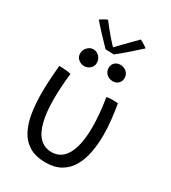

<svg xmlns="http://www.w3.org/2000/svg" viewBox="-222 -1026 1033 1161"><g transform="rotate(30 294.5 -445.5)"><path d="M414 -909Q422.5 -905.5 433 -899Q443.5 -892.5 452.8 -886.2Q462 -880 466 -877Q427.5 -841.5 397.5 -815.5Q367.5 -789.5 347.2 -773Q327 -756.5 318 -749Q309 -749 298 -749.5Q287 -750 276.8 -750.2Q266.5 -750.5 259 -751Q229 -781.5 198 -814.5Q167 -847.5 133.5 -886Q140 -890.5 148 -895.8Q156 -901 165 -905.8Q174 -910.5 182.5 -913.5Q196 -895 213.2 -873.8Q230.5 -852.5 247.5 -832.5Q264.5 -812.5 277.5 -798.8Q290.5 -785 295 -781H289Q300.5 -793.5 322.8 -816.2Q345 -839 369.8 -864.2Q394.5 -889.5 414 -909ZM407.5 -503.5Q413 -505 424.2 -506.2Q435.5 -507.5 447 -507.5Q457 -507.5 468.5 -507Q480 -506.5 487 -505.5Q495.5 -454 501.5 -400.2Q507.5 -346.5 507.5 -294.5Q507.5 -230 496.5 -172.5Q485.5 -115 460.2 -71Q435 -27 392 -1.8Q349 23.5 285.5 23.5Q215.5 23.5 170.5 -4.2Q125.5 -32 100.5 -81Q75.5 -130 65.8 -193.8Q56 -257.5 56 -329.5Q56 -377.5 59.2 -427Q62.5 -476.5 66.5 -524Q73.5 -524 84.8 -523.8Q96 -523.5 105 -522.5Q117 -522 129 -520.2Q141 -518.5 149.5 -516Q144 -467.5 141 -422Q138 -376.5 138 -335Q138 -239.5 154.8 -175.8Q171.5 -112 204.5 -80.5Q237.5 -49 285.5 -49Q330.5 -49 361.8 -77.5Q393 -106 409.2 -162.8Q425.5 -219.5 425.5 -303.5Q425.5 -349 420.8 -399.5Q416 -450 407.5 -503.5ZM197 -598Q174.5 -598 156.2 -613Q138 -628 138 -652Q138 -678.5 155.8 -696.5Q173.5 -714.5 196 -714.5Q220 -714.5 237.2 -696.5Q254.5 -678.5 254.5 -652.5Q254.5 -629 237 -613.5Q219.5 -598 197 -598ZM392 -605Q367.5 -605 349.2 -621.5Q331 -638 331 -662.5Q331 -687 346.2 -701Q361.5 -715 384 -715Q409.5 -715 427.5 -699Q445.5 -683 445.5 -658Q445.5 -641.5 438.2 -629.5Q431 -617.5 419 -611.2Q407 -605 392 -605Z"/></g></svg>

Font: Grandstander Thin Light
Style: Regular
Weight: 300
Version: Version 1.200